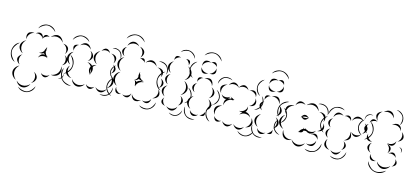

<svg xmlns="http://www.w3.org/2000/svg" viewBox="-183 -1584 5601 2587"><g transform="rotate(15 2617.0 -290.5)"><path d="M175 -580Q186 -615 219 -637Q252 -659 289 -660Q326 -662 360.5 -643Q395 -624 409 -590Q384 -617 351.5 -634Q319 -651 289 -650Q260 -649 228.5 -629Q197 -609 175 -580ZM369 -510Q383 -533 411 -547.5Q439 -562 466 -557Q493 -552 514.5 -528.5Q536 -505 540 -478Q527 -502 505.5 -515.5Q484 -529 462 -533Q440 -537 415 -532Q390 -527 369 -510ZM159 -505Q172 -519 193.5 -526Q215 -533 232 -525Q246 -519 255.5 -503Q265 -487 267 -471Q268 -485 274 -498.5Q280 -512 291 -518Q304 -526 323 -521Q342 -516 353 -505Q339 -511 326 -507Q313 -503 302 -497Q291 -491 281 -482.5Q271 -474 268 -459Q262 -476 249 -486.5Q236 -497 222 -503Q209 -509 192.5 -511Q176 -513 159 -505ZM60 -397Q48 -415 47.5 -440.5Q47 -466 60 -483Q73 -500 98 -505.5Q123 -511 143 -505Q122 -504 105.5 -493Q89 -482 79 -469Q68 -455 61.5 -436.5Q55 -418 60 -397ZM552 -467Q575 -469 598.5 -457Q622 -445 631 -425Q640 -405 633 -379.5Q626 -354 610 -338Q620 -358 618.5 -378.5Q617 -399 609 -415Q602 -431 588 -446Q574 -461 552 -467ZM60 -201Q33 -211 13.5 -237Q-6 -263 -6 -291Q-6 -319 13.5 -345Q33 -371 60 -381Q38 -363 28 -338.5Q18 -314 18 -291Q18 -268 28 -243.5Q38 -219 60 -201ZM273 -197Q276 -217 291 -236Q306 -255 326 -259Q339 -261 354 -256Q342 -265 336 -277Q322 -267 302.5 -265Q283 -263 268 -268Q287 -269 302 -278.5Q317 -288 327 -301Q329 -304 331 -306Q334 -327 347 -346Q348 -355 346 -365Q350 -359 352 -352Q357 -357 362 -361Q357 -353 355 -345Q361 -321 353 -300Q354 -296 356 -292Q360 -276 370.5 -261Q381 -246 400 -238Q390 -238 380 -242Q392 -232 398 -221Q383 -234 364.5 -236Q346 -238 331 -235Q315 -232 298.5 -223.5Q282 -215 273 -197ZM685 -349Q723 -331 742.5 -289.5Q762 -248 757 -205Q753 -162 726 -125.5Q699 -89 658 -78Q693 -102 718.5 -137Q744 -172 747 -206Q751 -240 733 -279Q715 -318 685 -349ZM-15 -61Q-55 -75 -77.5 -114Q-100 -153 -100 -195Q-100 -237 -77.5 -276Q-55 -315 -15 -329Q-47 -302 -68.5 -265.5Q-90 -229 -90 -195Q-90 -161 -68.5 -124.5Q-47 -88 -15 -61ZM612 -322Q633 -314 649.5 -293.5Q666 -273 665 -251Q665 -229 648 -209Q631 -189 611 -182Q628 -196 634.5 -215Q641 -234 641 -252Q642 -269 635.5 -288.5Q629 -308 612 -322ZM60 -45Q39 -53 22.5 -73Q6 -93 6 -115Q6 -137 22.5 -157Q39 -177 60 -185Q43 -171 36.5 -152Q30 -133 30 -115Q30 -97 36.5 -78Q43 -59 60 -45ZM608 -166Q623 -142 623.5 -109Q624 -76 607 -54Q590 -31 558.5 -21.5Q527 -12 500 -20Q528 -22 551 -36Q574 -50 588 -68Q601 -86 607.5 -112Q614 -138 608 -166ZM658 -78Q666 -66 666.5 -49Q667 -32 658 -20Q649 -8 633.5 -2Q618 4 603 0Q618 -1 630.5 -8.5Q643 -16 650 -26Q657 -35 659.5 -49.5Q662 -64 658 -78ZM61 168Q32 157 11 129Q-10 101 -11 70Q-11 39 10 10.5Q31 -18 60 -29Q36 -9 24.5 18Q13 45 13 70Q14 94 25.5 121Q37 148 61 168ZM484 -15Q478 3 461.5 18.5Q445 34 426 35Q407 36 389 21Q371 6 364 -11Q376 3 393 7Q410 11 425 11Q440 11 456.5 5.5Q473 0 484 -15ZM269 1Q292 10 309.5 32Q327 54 327 78Q327 102 309.5 124.5Q292 147 269 155Q288 140 295.5 119Q303 98 303 78Q303 59 295.5 38Q288 17 269 1ZM266 172Q256 200 229 221Q202 242 172 242Q142 243 114.5 223Q87 203 76 175Q96 198 122 208.5Q148 219 172 218Q195 218 221 206.5Q247 195 266 172ZM341 184Q339 221 312 250Q285 279 249 290Q214 300 175.5 290Q137 280 115 250Q146 271 182 279.5Q218 288 247 280Q275 272 300.5 245Q326 218 341 184Z M663 -550Q670 -585 700 -609Q730 -633 765 -638Q801 -642 836 -627Q871 -612 887 -580Q861 -604 828 -617.5Q795 -631 767 -628Q738 -624 710 -602Q682 -580 663 -550ZM1212 -580Q1235 -595 1265 -591Q1295 -587 1317 -570Q1339 -553 1349 -524.5Q1359 -496 1350 -469Q1349 -497 1338.5 -522.5Q1328 -548 1311 -562Q1293 -576 1266 -580.5Q1239 -585 1212 -580ZM780 -505Q791 -526 815 -540.5Q839 -555 863 -552Q887 -549 906.5 -529Q926 -509 931 -485Q918 -505 898.5 -515.5Q879 -526 860 -529Q841 -531 819 -526Q797 -521 780 -505ZM1077 -505Q1083 -523 1100.5 -538Q1118 -553 1136 -553Q1155 -553 1172 -538Q1189 -523 1196 -505Q1184 -519 1167.5 -524Q1151 -529 1136 -529Q1121 -529 1105 -524Q1089 -519 1077 -505ZM1212 -505Q1233 -508 1256.5 -498.5Q1280 -489 1290 -470Q1300 -451 1294.5 -426Q1289 -401 1275 -385Q1283 -405 1280 -424.5Q1277 -444 1269 -459Q1261 -474 1246.5 -487.5Q1232 -501 1212 -505ZM716 -413Q705 -425 699.5 -444.5Q694 -464 702 -479Q709 -493 728.5 -500Q748 -507 764 -505Q748 -501 738.5 -490Q729 -479 723 -468Q717 -456 713.5 -442Q710 -428 716 -413ZM1061 -319Q1035 -329 1015.5 -355Q996 -381 996 -409Q996 -437 1015.5 -462.5Q1035 -488 1062 -498Q1040 -480 1030 -455.5Q1020 -431 1020 -409Q1020 -386 1030 -361.5Q1040 -337 1061 -319ZM931 -469Q952 -462 969 -441Q986 -420 986 -398Q986 -376 969 -355.5Q952 -335 931 -327Q948 -341 955 -360.5Q962 -380 962 -398Q962 -416 955 -435.5Q948 -455 931 -469ZM716 -221Q690 -230 670.5 -255.5Q651 -281 651 -309Q651 -337 670.5 -362.5Q690 -388 716 -397Q695 -379 685 -355Q675 -331 675 -309Q675 -287 685 -263Q695 -239 716 -221ZM1275 -370Q1293 -363 1308.5 -345Q1324 -327 1324 -308Q1324 -288 1308.5 -270.5Q1293 -253 1275 -246Q1290 -259 1295 -275.5Q1300 -292 1300 -308Q1300 -323 1295 -340Q1290 -357 1275 -370ZM1013 -156Q1009 -159 1005 -164Q1001 -158 996 -154Q999 -160 1002 -167Q988 -183 981.5 -205.5Q975 -228 982 -247Q984 -256 990 -265Q981 -280 966 -292.5Q951 -305 931 -311Q974 -313 1005 -281Q1031 -302 1061 -303Q1046 -297 1035 -287.5Q1024 -278 1017 -266Q1020 -261 1022 -257Q1030 -236 1025.5 -211Q1021 -186 1007 -167Q1010 -161 1013 -156ZM1003 -237Q999 -223 999 -207Q999 -191 1004 -175Q1009 -191 1008 -207Q1007 -223 1003 -237ZM1275 -222Q1302 -213 1321.5 -187Q1341 -161 1341 -133Q1341 -104 1321.5 -78.5Q1302 -53 1275 -43Q1297 -61 1307 -85.5Q1317 -110 1317 -133Q1317 -155 1307 -179.5Q1297 -204 1275 -222ZM778 -48Q751 -47 725 -63Q699 -79 689 -103Q679 -128 687.5 -157.5Q696 -187 716 -205Q704 -182 703.5 -157Q703 -132 711 -112Q719 -92 736 -74Q753 -56 778 -48ZM801 53Q762 65 722 48.5Q682 32 658 0Q633 -33 628.5 -76Q624 -119 646 -153Q637 -113 641.5 -72.5Q646 -32 666 -6Q685 20 722.5 35.5Q760 51 801 53ZM1350 -71Q1361 -41 1351 -9Q1341 23 1317 44Q1293 64 1260 69.5Q1227 75 1199 60Q1230 65 1261 58.5Q1292 52 1311 36Q1330 20 1340.5 -9.5Q1351 -39 1350 -71ZM974 -16Q961 10 932 27Q903 44 874 40Q845 37 821 14Q797 -9 790 -37Q806 -13 830 0.5Q854 14 877 17Q900 19 926.5 11.5Q953 4 974 -16ZM1275 -27Q1269 -4 1248.5 15Q1228 34 1204 36Q1180 38 1157 22.5Q1134 7 1124 -15Q1141 2 1162 8Q1183 14 1202 12Q1221 11 1241 1.5Q1261 -8 1275 -27ZM1108 -15Q1101 2 1083 16.5Q1065 31 1046 30Q1027 29 1011 13Q995 -3 989 -21Q1000 -6 1016 -0.5Q1032 5 1047 6Q1062 6 1078.5 2.5Q1095 -1 1108 -15Z M1360 -756Q1372 -794 1407 -817Q1442 -840 1481 -842Q1520 -844 1557 -824Q1594 -804 1609 -768Q1583 -797 1548 -815.5Q1513 -834 1482 -832Q1450 -831 1417 -809.5Q1384 -788 1360 -756ZM1395 -663Q1399 -688 1418 -710.5Q1437 -733 1462 -738Q1487 -743 1513 -730Q1539 -717 1553 -695Q1533 -711 1509.5 -715Q1486 -719 1467 -715Q1447 -710 1427 -697.5Q1407 -685 1395 -663ZM1561 -695Q1584 -694 1606.5 -679Q1629 -664 1636 -642Q1643 -620 1632.5 -594.5Q1622 -569 1604 -555Q1616 -574 1617 -595.5Q1618 -617 1613 -634Q1607 -652 1594.5 -669Q1582 -686 1561 -695ZM1395 -519Q1376 -526 1360.5 -544.5Q1345 -563 1345 -583Q1345 -603 1360.5 -621.5Q1376 -640 1395 -647Q1380 -634 1374.5 -616.5Q1369 -599 1369 -583Q1369 -567 1374.5 -549.5Q1380 -532 1395 -519ZM1861 -570Q1891 -583 1924 -574Q1957 -565 1979 -542Q2000 -519 2007.5 -485.5Q2015 -452 2001 -423Q2004 -455 1996.5 -486Q1989 -517 1971 -535Q1954 -553 1923.5 -562.5Q1893 -572 1861 -570ZM1692 -507Q1702 -529 1726 -545Q1750 -561 1775 -559Q1800 -557 1821 -537Q1842 -517 1848 -493Q1834 -513 1813.5 -523Q1793 -533 1773 -535Q1753 -537 1731 -530.5Q1709 -524 1692 -507ZM1604 -539Q1613 -548 1629.5 -553.5Q1646 -559 1657 -553Q1669 -547 1673.5 -530.5Q1678 -514 1677 -501Q1674 -514 1664.5 -520.5Q1655 -527 1646 -531Q1637 -536 1626.5 -540Q1616 -544 1604 -539ZM1395 -315Q1367 -325 1347 -352Q1327 -379 1327 -409Q1327 -439 1347 -466Q1367 -493 1395 -503Q1372 -484 1361.5 -458.5Q1351 -433 1351 -409Q1351 -385 1361.5 -359.5Q1372 -334 1395 -315ZM1862 -485Q1883 -490 1908 -483Q1933 -476 1945 -458Q1957 -440 1954.5 -414Q1952 -388 1939 -371Q1945 -392 1939.5 -411Q1934 -430 1925 -444Q1915 -459 1899.5 -471Q1884 -483 1862 -485ZM1320 -187Q1293 -197 1277 -223Q1261 -249 1261 -277Q1261 -305 1277 -331Q1293 -357 1320 -367Q1298 -349 1284.5 -324.5Q1271 -300 1271 -277Q1271 -254 1284.5 -229.5Q1298 -205 1320 -187ZM1640 -361Q1645 -357 1649 -352Q1652 -359 1656 -365Q1654 -355 1654 -347Q1662 -336 1666.5 -323Q1671 -310 1670 -299Q1672 -297 1673 -295Q1683 -281 1699 -270Q1715 -259 1735 -258Q1718 -253 1696.5 -257Q1675 -261 1661 -273Q1651 -260 1635 -251.5Q1619 -243 1603 -243Q1621 -250 1631 -264.5Q1641 -279 1646 -294V-296Q1639 -320 1647 -346Q1645 -354 1640 -361ZM1943 -355Q1962 -349 1979 -331Q1996 -313 1997 -293Q1998 -273 1983 -253.5Q1968 -234 1949 -226Q1964 -240 1968.5 -258Q1973 -276 1973 -292Q1972 -308 1965.5 -325.5Q1959 -343 1943 -355ZM1395 -107Q1367 -117 1346 -145Q1325 -173 1325 -203Q1325 -233 1346 -261Q1367 -289 1395 -299Q1372 -280 1360.5 -253.5Q1349 -227 1349 -203Q1349 -179 1360.5 -152.5Q1372 -126 1395 -107ZM1638 -160Q1635 -168 1634 -178Q1629 -173 1624 -169Q1631 -179 1629 -189.5Q1627 -200 1624 -209Q1622 -218 1618 -228Q1614 -238 1603 -243Q1613 -242 1624.5 -237Q1636 -232 1642 -224Q1647 -234 1654 -239Q1669 -252 1693.5 -252Q1718 -252 1735 -242Q1715 -245 1698.5 -238Q1682 -231 1669 -221Q1657 -211 1647.5 -195.5Q1638 -180 1638 -160ZM1948 -207Q1966 -192 1975.5 -166.5Q1985 -141 1978 -120Q1970 -98 1947 -83.5Q1924 -69 1901 -68Q1923 -77 1936 -93.5Q1949 -110 1955 -127Q1961 -145 1960.5 -166Q1960 -187 1948 -207ZM1359 46Q1323 39 1297 9Q1271 -21 1265 -58Q1259 -95 1273.5 -132Q1288 -169 1320 -187Q1296 -159 1283 -124Q1270 -89 1275 -60Q1280 -30 1303.5 -1.5Q1327 27 1359 46ZM1482 -15Q1466 -6 1444 -6Q1422 -6 1408 -18Q1394 -30 1391 -52Q1388 -74 1395 -91Q1395 -73 1404 -59Q1413 -45 1424 -36Q1435 -26 1449.5 -19Q1464 -12 1482 -15ZM1611 -59Q1612 -39 1601 -18.5Q1590 2 1572 8Q1554 15 1532 7Q1510 -1 1498 -15Q1515 -6 1532 -7Q1549 -8 1563 -14Q1578 -19 1591.5 -29.5Q1605 -40 1611 -59ZM1891 -56Q1892 -36 1881.5 -15Q1871 6 1853 14Q1835 22 1812.5 15Q1790 8 1776 -6Q1794 3 1811.5 1Q1829 -1 1844 -8Q1858 -14 1871.5 -25.5Q1885 -37 1891 -56ZM1760 -5Q1746 13 1721 22Q1696 31 1674 24Q1653 17 1638.5 -5.5Q1624 -28 1623 -51Q1632 -30 1648.5 -17Q1665 -4 1682 1Q1699 7 1720 7Q1741 7 1760 -5ZM1963 -26Q1967 10 1945 42Q1923 74 1891 89Q1858 104 1819.5 100Q1781 96 1756 70Q1789 85 1824.5 88.5Q1860 92 1886 80Q1913 68 1933.5 38.5Q1954 9 1963 -26Z M2112 -770Q2129 -799 2162.5 -811.5Q2196 -824 2229 -817Q2262 -811 2288.5 -787Q2315 -763 2320 -730Q2304 -759 2279 -780.5Q2254 -802 2227 -808Q2201 -813 2169.5 -802Q2138 -791 2112 -770ZM2056 -639Q2052 -654 2056 -673Q2060 -692 2072 -701Q2085 -710 2104 -707Q2123 -704 2136 -695Q2121 -699 2108.5 -693.5Q2096 -688 2086 -681Q2076 -674 2066.5 -664Q2057 -654 2056 -639ZM2203 -695Q2217 -699 2235 -696.5Q2253 -694 2262 -683Q2271 -672 2269 -653.5Q2267 -635 2259 -623Q2262 -637 2256 -648Q2250 -659 2243 -668Q2236 -677 2227 -685.5Q2218 -694 2203 -695ZM2056 -463Q2032 -472 2014 -495Q1996 -518 1996 -543Q1996 -568 2014 -591Q2032 -614 2056 -623Q2037 -607 2028.5 -585Q2020 -563 2020 -543Q2020 -523 2028.5 -501Q2037 -479 2056 -463ZM2259 -607Q2287 -597 2307 -570Q2327 -543 2327 -513Q2327 -483 2307 -456Q2287 -429 2259 -419Q2282 -438 2292.5 -463.5Q2303 -489 2303 -513Q2303 -537 2292.5 -562.5Q2282 -588 2259 -607ZM1981 -195Q1942 -209 1919.5 -247Q1897 -285 1897 -327Q1897 -369 1919.5 -407Q1942 -445 1981 -459Q1949 -432 1928 -396Q1907 -360 1907 -327Q1907 -294 1928 -258Q1949 -222 1981 -195ZM2056 -303Q2035 -311 2018 -331.5Q2001 -352 2001 -375Q2001 -398 2018 -418.5Q2035 -439 2056 -447Q2039 -432 2032 -412.5Q2025 -393 2025 -375Q2025 -357 2032 -337.5Q2039 -318 2056 -303ZM2259 -403Q2287 -393 2308 -365Q2329 -337 2329 -307Q2329 -277 2308 -249Q2287 -221 2259 -211Q2282 -230 2293.5 -256.5Q2305 -283 2305 -307Q2305 -331 2293.5 -357.5Q2282 -384 2259 -403ZM2334 -331Q2366 -319 2385 -288Q2404 -257 2404 -223Q2404 -189 2385 -158Q2366 -127 2334 -115Q2360 -137 2377 -166.5Q2394 -196 2394 -223Q2394 -250 2377 -279.5Q2360 -309 2334 -331ZM2056 -135Q2034 -143 2016 -165Q1998 -187 1998 -211Q1998 -235 2016 -257Q2034 -279 2056 -287Q2038 -272 2030 -251Q2022 -230 2022 -211Q2022 -192 2030 -171Q2038 -150 2056 -135ZM2259 -195Q2279 -188 2295 -169Q2311 -150 2311 -129Q2311 -108 2295 -89Q2279 -70 2259 -63Q2275 -76 2281 -94Q2287 -112 2287 -129Q2287 -146 2281 -164Q2275 -182 2259 -195ZM2096 -15Q2078 -15 2059 -24.5Q2040 -34 2034 -51Q2027 -67 2035 -87.5Q2043 -108 2056 -119Q2047 -104 2049 -88Q2051 -72 2056 -59Q2061 -46 2070 -33.5Q2079 -21 2096 -15ZM2259 -47Q2256 -23 2238.5 -1.5Q2221 20 2198 25Q2174 30 2149 17.5Q2124 5 2112 -15Q2131 0 2152.5 2.5Q2174 5 2192 1Q2211 -3 2229.5 -14.5Q2248 -26 2259 -47ZM2333 -14Q2335 15 2317.5 40.5Q2300 66 2274 77Q2248 89 2217.5 85Q2187 81 2167 60Q2193 73 2221 75.5Q2249 78 2270 68Q2291 59 2308 36.5Q2325 14 2333 -14Z M2434 -808Q2450 -843 2486.5 -861Q2523 -879 2561 -876Q2600 -873 2633 -849Q2666 -825 2676 -788Q2654 -820 2622.5 -842Q2591 -864 2561 -866Q2530 -869 2495.5 -852.5Q2461 -836 2434 -808ZM2544 -735Q2555 -746 2573 -752Q2591 -758 2604 -752Q2618 -746 2625 -728.5Q2632 -711 2631 -696Q2627 -710 2616 -717.5Q2605 -725 2595 -730Q2584 -735 2571 -738Q2558 -741 2544 -735ZM2438 -661Q2433 -680 2439 -704Q2445 -728 2462 -740Q2479 -751 2503.5 -749Q2528 -747 2544 -735Q2525 -740 2507 -734.5Q2489 -729 2476 -720Q2462 -710 2451 -695.5Q2440 -681 2438 -661ZM2358 -473Q2325 -486 2306 -519Q2287 -552 2288 -588Q2288 -624 2308.5 -656Q2329 -688 2363 -700Q2335 -677 2316.5 -646.5Q2298 -616 2298 -588Q2297 -559 2314 -528Q2331 -497 2358 -473ZM2631 -680Q2641 -665 2642 -643Q2643 -621 2632 -606Q2621 -592 2599 -588Q2577 -584 2560 -590Q2578 -591 2591 -600.5Q2604 -610 2613 -621Q2622 -633 2628.5 -647.5Q2635 -662 2631 -680ZM2544 -590Q2530 -577 2508 -571.5Q2486 -566 2469 -575Q2452 -584 2444 -605Q2436 -626 2438 -645Q2442 -627 2454.5 -615Q2467 -603 2480 -596Q2494 -589 2510.5 -586Q2527 -583 2544 -590ZM2513 -505Q2530 -519 2556 -523.5Q2582 -528 2602 -517Q2621 -505 2630.5 -480Q2640 -455 2636 -433Q2632 -455 2618.5 -471Q2605 -487 2590 -496Q2574 -505 2554 -509Q2534 -513 2513 -505ZM2433 -437Q2426 -450 2426 -469Q2426 -488 2436 -498Q2446 -509 2464.5 -510Q2483 -511 2497 -505Q2482 -506 2471.5 -498.5Q2461 -491 2453 -482Q2445 -473 2438 -462.5Q2431 -452 2433 -437ZM2433 -294Q2414 -301 2398.5 -319.5Q2383 -338 2383 -358Q2383 -378 2398.5 -396Q2414 -414 2433 -421Q2418 -408 2412.5 -391Q2407 -374 2407 -358Q2407 -342 2412.5 -324.5Q2418 -307 2433 -294ZM2636 -417Q2658 -409 2675.5 -387Q2693 -365 2693 -342Q2693 -318 2675.5 -296Q2658 -274 2636 -266Q2654 -281 2661.5 -302Q2669 -323 2669 -342Q2669 -361 2661.5 -381.5Q2654 -402 2636 -417ZM2711 -401Q2742 -390 2760 -360Q2778 -330 2778 -298Q2778 -265 2760 -235Q2742 -205 2711 -194Q2736 -215 2752 -243.5Q2768 -272 2768 -298Q2768 -324 2752 -352Q2736 -380 2711 -401ZM2636 -250Q2659 -242 2677 -219.5Q2695 -197 2695 -172Q2695 -148 2677 -125.5Q2659 -103 2636 -95Q2655 -110 2663 -131.5Q2671 -153 2671 -172Q2671 -192 2663 -213Q2655 -234 2636 -250ZM2433 -63Q2407 -72 2387.5 -97.5Q2368 -123 2368 -150Q2368 -178 2387.5 -203.5Q2407 -229 2433 -238Q2412 -220 2402 -196.5Q2392 -173 2392 -150Q2392 -128 2402 -104.5Q2412 -81 2433 -63ZM2636 -79Q2642 -66 2642 -47.5Q2642 -29 2632 -19Q2622 -9 2603.5 -9Q2585 -9 2572 -15Q2586 -14 2596.5 -21Q2607 -28 2615 -36Q2623 -44 2630 -54.5Q2637 -65 2636 -79ZM2525 60Q2496 77 2460 72.5Q2424 68 2398 46Q2371 25 2359 -9Q2347 -43 2358 -75Q2359 -41 2371 -9.5Q2383 22 2404 39Q2425 56 2458 61Q2491 66 2525 60ZM2556 -15Q2545 2 2523.5 12.5Q2502 23 2482 18Q2463 13 2449 -7Q2435 -27 2433 -47Q2442 -29 2457.5 -19.5Q2473 -10 2488 -6Q2504 -2 2522 -2.5Q2540 -3 2556 -15Z M2705 -485Q2701 -517 2718 -546.5Q2735 -576 2763 -591Q2792 -605 2826 -603Q2860 -601 2884 -580Q2854 -592 2822.5 -593Q2791 -594 2768 -582Q2746 -570 2729 -543Q2712 -516 2705 -485ZM2852 -505Q2859 -526 2879 -542.5Q2899 -559 2921 -559Q2943 -559 2963.5 -542.5Q2984 -526 2991 -505Q2977 -522 2958 -528.5Q2939 -535 2921 -535Q2904 -535 2885 -528.5Q2866 -522 2852 -505ZM2991 -505Q2998 -525 3017.5 -541.5Q3037 -558 3059 -558Q3080 -558 3099.5 -541.5Q3119 -525 3126 -505Q3113 -521 3094.5 -527.5Q3076 -534 3059 -534Q3042 -534 3023.5 -527.5Q3005 -521 2991 -505ZM3142 -505Q3157 -517 3180 -521Q3203 -525 3219 -515Q3236 -505 3243 -483Q3250 -461 3246 -442Q3243 -461 3231.5 -473.5Q3220 -486 3207 -494Q3194 -502 3177.5 -506.5Q3161 -511 3142 -505ZM2780 -375Q2764 -390 2756.5 -415.5Q2749 -441 2758 -461Q2767 -482 2790.5 -494Q2814 -506 2836 -505Q2814 -499 2800.5 -483.5Q2787 -468 2780 -452Q2773 -436 2771.5 -415.5Q2770 -395 2780 -375ZM3321 -477Q3348 -458 3358 -424Q3368 -390 3359 -359Q3351 -327 3325 -302.5Q3299 -278 3267 -275Q3296 -289 3319.5 -312.5Q3343 -336 3350 -361Q3356 -387 3348 -418.5Q3340 -450 3321 -477ZM3246 -426Q3261 -411 3267 -387Q3273 -363 3264 -344Q3255 -325 3232 -315Q3209 -305 3189 -307Q3209 -312 3222 -326Q3235 -340 3242 -355Q3250 -370 3252.5 -388.5Q3255 -407 3246 -426ZM2850 -223Q2842 -246 2847 -274Q2852 -302 2871 -318Q2862 -314 2853 -314Q2834 -314 2816.5 -329.5Q2799 -345 2792 -363Q2804 -348 2821 -343Q2838 -338 2853 -338Q2869 -338 2885.5 -343Q2902 -348 2914 -363Q2907 -343 2889 -329Q2909 -337 2932 -335Q2930 -341 2929.5 -349Q2929 -357 2930 -363Q2932 -354 2939 -351Q2946 -348 2952 -344Q2959 -341 2965 -336Q2971 -331 2980 -334Q2974 -329 2965 -326Q2966 -325 2968 -324L2963 -325Q2948 -319 2940 -323L2939 -324Q2924 -322 2910.5 -315.5Q2897 -309 2887 -300Q2872 -287 2861 -267Q2850 -247 2850 -223ZM3092 -157Q3101 -181 3123 -198Q3096 -195 3074 -207Q3095 -204 3113.5 -211.5Q3132 -219 3144 -230Q3157 -241 3167 -258Q3177 -275 3177 -296Q3184 -277 3180.5 -252.5Q3177 -228 3162 -214Q3165 -214 3168 -214Q3191 -214 3213 -196.5Q3235 -179 3243 -157Q3228 -175 3207.5 -182.5Q3187 -190 3168 -190Q3149 -190 3128.5 -182.5Q3108 -175 3092 -157ZM2773 -71Q2755 -88 2748.5 -116Q2742 -144 2752 -166Q2762 -189 2788 -202Q2814 -215 2838 -213Q2814 -206 2798 -190Q2782 -174 2774 -156Q2766 -138 2764 -115.5Q2762 -93 2773 -71ZM2728 38Q2692 28 2669.5 -5Q2647 -38 2645 -75Q2643 -112 2661.5 -147Q2680 -182 2714 -197Q2687 -172 2670 -138.5Q2653 -105 2655 -76Q2657 -46 2677.5 -15Q2698 16 2728 38ZM3260 -156Q3278 -141 3287.5 -115Q3297 -89 3289 -67Q3282 -45 3258.5 -30Q3235 -15 3211 -15Q3233 -23 3246.5 -40Q3260 -57 3266 -75Q3273 -93 3272.5 -114.5Q3272 -136 3260 -156ZM2877 -15Q2865 -2 2845 6Q2825 14 2809 7Q2792 1 2782.5 -18Q2773 -37 2773 -55Q2779 -38 2791.5 -29Q2804 -20 2817 -15Q2830 -10 2845.5 -8.5Q2861 -7 2877 -15ZM3032 -15Q3024 6 3004 22.5Q2984 39 2962 39Q2940 39 2920 22.5Q2900 6 2893 -15Q2907 2 2926 8.5Q2945 15 2962 15Q2980 15 2999 8.5Q3018 2 3032 -15ZM3195 -15Q3187 7 3166 24Q3145 41 3122 41Q3098 41 3077 24Q3056 7 3048 -15Q3063 3 3083 10Q3103 17 3122 17Q3140 17 3160 10Q3180 3 3195 -15ZM3332 14Q3328 47 3302 72Q3276 97 3243 104Q3210 111 3176 99.5Q3142 88 3124 60Q3150 80 3182 90Q3214 100 3241 94Q3267 89 3291.5 66Q3316 43 3332 14Z M3373 -808Q3389 -843 3425.5 -861Q3462 -879 3500 -876Q3539 -873 3572 -849Q3605 -825 3615 -788Q3593 -820 3561.5 -842Q3530 -864 3500 -866Q3469 -869 3434.5 -852.5Q3400 -836 3373 -808ZM3483 -735Q3494 -746 3512 -752Q3530 -758 3543 -752Q3557 -746 3564 -728.5Q3571 -711 3570 -696Q3566 -710 3555 -717.5Q3544 -725 3534 -730Q3523 -735 3510 -738Q3497 -741 3483 -735ZM3377 -661Q3372 -680 3378 -704Q3384 -728 3401 -740Q3418 -751 3442.5 -749Q3467 -747 3483 -735Q3464 -740 3446 -734.5Q3428 -729 3415 -720Q3401 -710 3390 -695.5Q3379 -681 3377 -661ZM3297 -473Q3264 -486 3245 -519Q3226 -552 3227 -588Q3227 -624 3247.5 -656Q3268 -688 3302 -700Q3274 -677 3255.5 -646.5Q3237 -616 3237 -588Q3236 -559 3253 -528Q3270 -497 3297 -473ZM3570 -680Q3580 -665 3581 -643Q3582 -621 3571 -606Q3560 -592 3538 -588Q3516 -584 3499 -590Q3517 -591 3530 -600.5Q3543 -610 3552 -621Q3561 -633 3567.5 -647.5Q3574 -662 3570 -680ZM3483 -590Q3469 -577 3447 -571.5Q3425 -566 3408 -575Q3391 -584 3383 -605Q3375 -626 3377 -645Q3381 -627 3393.5 -615Q3406 -603 3419 -596Q3433 -589 3449.5 -586Q3466 -583 3483 -590ZM3452 -505Q3469 -519 3495 -523.5Q3521 -528 3541 -517Q3560 -505 3569.5 -480Q3579 -455 3575 -433Q3571 -455 3557.5 -471Q3544 -487 3529 -496Q3513 -505 3493 -509Q3473 -513 3452 -505ZM3372 -437Q3365 -450 3365 -469Q3365 -488 3375 -498Q3385 -509 3403.5 -510Q3422 -511 3436 -505Q3421 -506 3410.5 -498.5Q3400 -491 3392 -482Q3384 -473 3377 -462.5Q3370 -452 3372 -437ZM3372 -294Q3353 -301 3337.5 -319.5Q3322 -338 3322 -358Q3322 -378 3337.5 -396Q3353 -414 3372 -421Q3357 -408 3351.5 -391Q3346 -374 3346 -358Q3346 -342 3351.5 -324.5Q3357 -307 3372 -294ZM3575 -417Q3597 -409 3614.5 -387Q3632 -365 3632 -342Q3632 -318 3614.5 -296Q3597 -274 3575 -266Q3593 -281 3600.5 -302Q3608 -323 3608 -342Q3608 -361 3600.5 -381.5Q3593 -402 3575 -417ZM3650 -401Q3681 -390 3699 -360Q3717 -330 3717 -298Q3717 -265 3699 -235Q3681 -205 3650 -194Q3675 -215 3691 -243.5Q3707 -272 3707 -298Q3707 -324 3691 -352Q3675 -380 3650 -401ZM3575 -250Q3598 -242 3616 -219.5Q3634 -197 3634 -172Q3634 -148 3616 -125.5Q3598 -103 3575 -95Q3594 -110 3602 -131.5Q3610 -153 3610 -172Q3610 -192 3602 -213Q3594 -234 3575 -250ZM3372 -63Q3346 -72 3326.5 -97.5Q3307 -123 3307 -150Q3307 -178 3326.5 -203.5Q3346 -229 3372 -238Q3351 -220 3341 -196.5Q3331 -173 3331 -150Q3331 -128 3341 -104.5Q3351 -81 3372 -63ZM3575 -79Q3581 -66 3581 -47.5Q3581 -29 3571 -19Q3561 -9 3542.5 -9Q3524 -9 3511 -15Q3525 -14 3535.5 -21Q3546 -28 3554 -36Q3562 -44 3569 -54.5Q3576 -65 3575 -79ZM3464 60Q3435 77 3399 72.5Q3363 68 3337 46Q3310 25 3298 -9Q3286 -43 3297 -75Q3298 -41 3310 -9.5Q3322 22 3343 39Q3364 56 3397 61Q3430 66 3464 60ZM3495 -15Q3484 2 3462.5 12.5Q3441 23 3421 18Q3402 13 3388 -7Q3374 -27 3372 -47Q3381 -29 3396.5 -19.5Q3412 -10 3427 -6Q3443 -2 3461 -2.5Q3479 -3 3495 -15Z M4084 -571Q4109 -589 4142.5 -586.5Q4176 -584 4201 -566Q4227 -548 4239.5 -517Q4252 -486 4244 -456Q4242 -487 4229 -515Q4216 -543 4195 -558Q4175 -572 4144.5 -575.5Q4114 -579 4084 -571ZM3936 -515Q3951 -538 3980 -552Q4009 -566 4037 -561Q4064 -555 4085.5 -530.5Q4107 -506 4111 -478Q4097 -503 4075.5 -518Q4054 -533 4032 -537Q4010 -542 3984 -537Q3958 -532 3936 -515ZM3791 -474Q3792 -495 3806 -516.5Q3820 -538 3840 -544Q3861 -550 3884 -540.5Q3907 -531 3920 -514Q3902 -525 3882.5 -525.5Q3863 -526 3847 -521Q3831 -516 3815 -505Q3799 -494 3791 -474ZM3611 -267Q3582 -292 3575 -333Q3568 -374 3582 -410Q3596 -447 3628.5 -472.5Q3661 -498 3699 -497Q3663 -484 3632.5 -460Q3602 -436 3591 -407Q3580 -378 3586 -339.5Q3592 -301 3611 -267ZM4124 -470Q4146 -477 4172.5 -470Q4199 -463 4213 -445Q4226 -427 4225 -399.5Q4224 -372 4212 -353Q4217 -375 4211 -395.5Q4205 -416 4193 -431Q4182 -445 4164.5 -457Q4147 -469 4124 -470ZM3693 -329Q3677 -349 3674 -378.5Q3671 -408 3684 -429Q3698 -450 3725.5 -460.5Q3753 -471 3778 -465Q3753 -462 3734 -447.5Q3715 -433 3705 -416Q3694 -399 3689.5 -376Q3685 -353 3693 -329ZM3901 -331Q3903 -341 3909 -352Q3906 -356 3904 -360Q3907 -357 3910 -354Q3917 -366 3927 -374.5Q3937 -383 3948 -384Q3962 -387 3977 -379Q3992 -371 4002 -360Q4004 -362 4006 -365Q4005 -361 4004 -358Q4007 -353 4010 -349Q4006 -352 4002 -354Q3995 -341 3983 -330.5Q3971 -320 3957 -320Q3945 -319 3933 -326.5Q3921 -334 3913 -345Q3906 -339 3901 -331ZM3952 -361Q3944 -359 3935.5 -356.5Q3927 -354 3919 -349Q3928 -345 3937.5 -344Q3947 -343 3956 -344Q3967 -344 3978 -346.5Q3989 -349 3998 -356Q3987 -362 3975 -362Q3963 -362 3952 -361ZM4216 -338Q4231 -323 4238 -299Q4245 -275 4237 -256Q4228 -237 4205.5 -226Q4183 -215 4162 -216Q4182 -222 4195 -236Q4208 -250 4215 -265Q4222 -281 4224 -300Q4226 -319 4216 -338ZM3713 -126Q3684 -133 3660.5 -157.5Q3637 -182 3633 -212Q3630 -241 3647 -270.5Q3664 -300 3690 -313Q3670 -292 3662 -265Q3654 -238 3657 -215Q3660 -191 3674 -167Q3688 -143 3713 -126ZM3684 -35Q3652 -34 3625 -55Q3598 -76 3587 -106Q3576 -135 3582 -168.5Q3588 -202 3612 -223Q3597 -195 3592 -164Q3587 -133 3596 -109Q3605 -85 3629.5 -65Q3654 -45 3684 -35ZM3921 -131Q3922 -136 3924 -140Q3917 -141 3911 -144Q3919 -143 3926 -146Q3941 -181 3973 -195Q3977 -205 3976 -216Q3980 -208 3982 -198Q3986 -199 3991 -200Q3995 -200 3999 -200Q3994 -208 3991 -216Q3999 -206 4010 -200Q4029 -196 4047 -184Q4058 -182 4069 -182Q4088 -182 4109.5 -189.5Q4131 -197 4146 -216Q4138 -194 4117 -176.5Q4096 -159 4073 -158Q4074 -155 4076 -152Q4073 -155 4069 -158Q4044 -158 4021 -176Q4007 -178 3994 -176Q3988 -175 3983 -174Q3981 -160 3974 -153Q3966 -144 3953 -141Q3940 -138 3927 -140Q3924 -136 3921 -131ZM4092 -152Q4105 -164 4126.5 -170Q4148 -176 4164 -168Q4180 -160 4188 -139.5Q4196 -119 4194 -101Q4190 -119 4178 -129.5Q4166 -140 4153 -146Q4140 -153 4124 -156Q4108 -159 4092 -152ZM3861 -15Q3839 1 3808 2.5Q3777 4 3755 -11Q3733 -27 3723 -56.5Q3713 -86 3720 -112Q3723 -85 3737 -64Q3751 -43 3768 -31Q3786 -19 3810.5 -13.5Q3835 -8 3861 -15ZM4184 -88Q4188 -66 4178.5 -41.5Q4169 -17 4150 -5Q4130 6 4104 1.5Q4078 -3 4061 -17Q4082 -10 4102 -13.5Q4122 -17 4138 -26Q4153 -35 4166.5 -50.5Q4180 -66 4184 -88ZM4263 -67Q4271 -31 4252.5 5Q4234 41 4202 61Q4170 80 4130 81Q4090 82 4060 58Q4096 70 4133.5 69Q4171 68 4197 52Q4222 36 4240 3Q4258 -30 4263 -67ZM4045 -14Q4035 13 4008.5 33Q3982 53 3953 53Q3924 52 3897.5 32Q3871 12 3861 -15Q3880 7 3905 17.5Q3930 28 3953 29Q3976 29 4001 18.5Q4026 8 4045 -14Z M4251 -473Q4246 -508 4265 -541Q4284 -574 4316 -590Q4347 -607 4385 -605.5Q4423 -604 4449 -580Q4416 -593 4380.5 -594Q4345 -595 4320 -582Q4295 -568 4276.5 -538Q4258 -508 4251 -473ZM4580 -470Q4583 -494 4601 -516.5Q4619 -539 4643 -545Q4667 -550 4693 -538Q4719 -526 4732 -505Q4712 -520 4689.5 -523Q4667 -526 4648 -521Q4629 -517 4610 -504.5Q4591 -492 4580 -470ZM4326 -453Q4325 -475 4337.5 -497.5Q4350 -520 4370 -528Q4390 -537 4414.5 -529Q4439 -521 4453 -505Q4434 -515 4414.5 -514Q4395 -513 4379 -506Q4363 -500 4348 -487Q4333 -474 4326 -453ZM4469 -505Q4481 -517 4501 -523.5Q4521 -530 4536 -523Q4552 -516 4560 -497Q4568 -478 4567 -461Q4562 -477 4550.5 -486.5Q4539 -496 4526 -501Q4514 -507 4499 -509.5Q4484 -512 4469 -505ZM4825 -525Q4861 -508 4879.5 -469Q4898 -430 4894 -390Q4890 -350 4864.5 -315.5Q4839 -281 4801 -271Q4834 -294 4857.5 -326.5Q4881 -359 4884 -391Q4887 -423 4870 -459.5Q4853 -496 4825 -525ZM4756 -481Q4777 -473 4794 -452.5Q4811 -432 4811 -409Q4811 -386 4794 -365.5Q4777 -345 4756 -337Q4773 -352 4780 -371.5Q4787 -391 4787 -409Q4787 -427 4780 -446.5Q4773 -466 4756 -481ZM4251 -218Q4217 -230 4197.5 -263Q4178 -296 4178 -332Q4178 -367 4197.5 -400Q4217 -433 4251 -445Q4224 -422 4206 -391Q4188 -360 4188 -332Q4188 -303 4206 -272Q4224 -241 4251 -218ZM4326 -310Q4307 -317 4291.5 -335Q4276 -353 4276 -374Q4276 -394 4291.5 -412Q4307 -430 4326 -437Q4311 -424 4305.5 -407Q4300 -390 4300 -374Q4300 -357 4305.5 -340Q4311 -323 4326 -310ZM4744 -325Q4737 -305 4717.5 -289Q4698 -273 4677 -273Q4656 -273 4636.5 -289Q4617 -305 4610 -325Q4623 -309 4641.5 -303Q4660 -297 4677 -297Q4694 -297 4712 -303Q4730 -309 4744 -325ZM4593 -323Q4610 -308 4618 -282.5Q4626 -257 4618 -236Q4609 -215 4586 -202.5Q4563 -190 4540 -190Q4561 -197 4575 -212.5Q4589 -228 4595 -245Q4602 -262 4603 -282.5Q4604 -303 4593 -323ZM4326 -166Q4307 -173 4291.5 -191.5Q4276 -210 4276 -230Q4276 -250 4291.5 -268.5Q4307 -287 4326 -294Q4311 -281 4305.5 -263.5Q4300 -246 4300 -230Q4300 -214 4305.5 -196.5Q4311 -179 4326 -166ZM4540 -174Q4558 -168 4573 -150.5Q4588 -133 4588 -115Q4588 -96 4573 -78.5Q4558 -61 4540 -55Q4554 -67 4559 -83.5Q4564 -100 4564 -115Q4564 -130 4559 -146Q4554 -162 4540 -174ZM4386 -15Q4362 -13 4337.5 -26Q4313 -39 4304 -60Q4295 -81 4302 -107.5Q4309 -134 4326 -150Q4316 -130 4317.5 -108.5Q4319 -87 4326 -70Q4334 -53 4348.5 -37.5Q4363 -22 4386 -15ZM4615 -43Q4619 -8 4599 24.5Q4579 57 4547 74Q4515 90 4477 87Q4439 84 4413 60Q4446 74 4481.5 76Q4517 78 4543 65Q4568 52 4587.5 22Q4607 -8 4615 -43ZM4540 -39Q4536 -17 4519 3Q4502 23 4480 26Q4458 30 4435 17Q4412 4 4401 -15Q4418 -1 4438 2.5Q4458 6 4476 3Q4493 0 4511 -10Q4529 -20 4540 -39Z M5124 -767Q5157 -771 5187 -752Q5217 -733 5231 -704Q5246 -674 5243 -639Q5240 -604 5217 -580Q5230 -610 5232 -643Q5234 -676 5223 -699Q5211 -723 5183.5 -741.5Q5156 -760 5124 -767ZM4964 -695Q4979 -715 5006 -725.5Q5033 -736 5057 -728Q5081 -721 5097.5 -696.5Q5114 -672 5115 -647Q5105 -670 5087 -684.5Q5069 -699 5050 -705Q5031 -711 5008 -709.5Q4985 -708 4964 -695ZM4916 -560Q4898 -572 4886.5 -595.5Q4875 -619 4880 -640Q4885 -661 4905.5 -676.5Q4926 -692 4948 -695Q4928 -685 4917.5 -668Q4907 -651 4903 -634Q4899 -618 4901 -598Q4903 -578 4916 -560ZM4743 -530Q4736 -549 4742.5 -570Q4749 -591 4764 -604Q4780 -617 4802 -619.5Q4824 -622 4841 -612Q4798 -619 4771 -596Q4743 -573 4743 -530ZM5115 -556Q5130 -574 5156 -582.5Q5182 -591 5203 -583Q5225 -575 5238.5 -551.5Q5252 -528 5252 -505Q5244 -527 5228 -540.5Q5212 -554 5195 -561Q5177 -567 5156 -567.5Q5135 -568 5115 -556ZM4817 -504Q4817 -521 4826 -540Q4835 -559 4850 -565Q4866 -571 4885.5 -564Q4905 -557 4916 -545Q4901 -552 4886.5 -550Q4872 -548 4859 -543Q4847 -538 4834.5 -529Q4822 -520 4817 -504ZM4756 -315Q4724 -325 4703 -355Q4682 -385 4680 -419Q4678 -452 4695 -484Q4712 -516 4743 -530Q4719 -507 4704 -476.5Q4689 -446 4690 -419Q4692 -392 4710.5 -364Q4729 -336 4756 -315ZM5267 -498Q5286 -487 5299 -464.5Q5312 -442 5309 -420Q5305 -398 5285.5 -381Q5266 -364 5244 -360Q5263 -371 5272.5 -389Q5282 -407 5285 -424Q5288 -441 5284.5 -461Q5281 -481 5267 -498ZM4822 -360Q4802 -365 4784.5 -382.5Q4767 -400 4765 -420Q4763 -440 4777.5 -460Q4792 -480 4810 -489Q4796 -475 4792 -456.5Q4788 -438 4789 -422Q4791 -406 4798 -389Q4805 -372 4822 -360ZM4916 -270Q4898 -263 4875.5 -266Q4853 -269 4841 -284Q4828 -298 4828.5 -321Q4829 -344 4838 -360Q4835 -341 4842 -326Q4849 -311 4859 -299Q4869 -288 4883 -279Q4897 -270 4916 -270ZM5229 -360Q5231 -340 5221 -318Q5211 -296 5193 -288Q5176 -279 5152.5 -285Q5129 -291 5115 -305Q5133 -297 5151 -300Q5169 -303 5183 -309Q5197 -316 5210.5 -328.5Q5224 -341 5229 -360ZM5284 -290Q5297 -292 5310 -286.5Q5323 -281 5329 -270Q5336 -259 5334 -244.5Q5332 -230 5324 -221Q5329 -232 5327.5 -244Q5326 -256 5321 -265Q5316 -273 5306.5 -280.5Q5297 -288 5284 -290ZM5115 -290Q5134 -289 5154 -277Q5174 -265 5180 -246Q5186 -228 5177 -206.5Q5168 -185 5153 -173Q5163 -189 5162.5 -206.5Q5162 -224 5158 -239Q5153 -254 5143 -268Q5133 -282 5115 -290ZM4932 -120Q4912 -125 4893.5 -142.5Q4875 -160 4872 -181Q4869 -202 4883 -223.5Q4897 -245 4916 -254Q4901 -239 4897.5 -220Q4894 -201 4896 -184Q4898 -167 4906.5 -149.5Q4915 -132 4932 -120ZM5169 -170Q5179 -184 5199 -193.5Q5219 -203 5235 -198Q5252 -193 5263.5 -174.5Q5275 -156 5276 -138Q5269 -154 5255.5 -162.5Q5242 -171 5229 -175Q5215 -179 5199.5 -179.5Q5184 -180 5169 -170ZM5276 -122Q5291 -113 5301.5 -94.5Q5312 -76 5308 -59Q5304 -42 5286.5 -29.5Q5269 -17 5252 -15Q5268 -23 5275 -37Q5282 -51 5285 -64Q5288 -78 5287.5 -93.5Q5287 -109 5276 -122ZM5032 -31Q5016 -22 4993 -21Q4970 -20 4956 -31Q4941 -43 4937 -65.5Q4933 -88 4939 -105Q4940 -87 4949.5 -73Q4959 -59 4971 -50Q4982 -41 4997.5 -34.5Q5013 -28 5032 -31ZM5237 -15Q5225 12 5196.5 31Q5168 50 5138 48Q5108 46 5082 24Q5056 2 5047 -27Q5065 -3 5090 10Q5115 23 5139 24Q5163 25 5189.5 16Q5216 7 5237 -15ZM5198 60Q5174 96 5130.5 110Q5087 124 5045 114Q5003 104 4969.5 72.5Q4936 41 4931 -2Q4951 37 4982 67Q5013 97 5047 104Q5081 112 5122 99Q5163 86 5198 60Z"/></g></svg>

Font: Rubik Puddles
Style: Regular
Weight: 400
Designer: Hubert and Fischer, NaN
Foundry: Hubert and Fischer, NaN
Version: Version 2.200